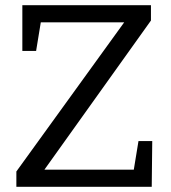

<svg xmlns="http://www.w3.org/2000/svg" viewBox="-20 -719 657 739"><path d="M495 -66 513 -176H566L564 0H43V-59L458 -633H137L119 -523H66V-699H561V-640L151 -66Z"/></svg>

Font: Bitter Pro
Style: Regular
Weight: 400
Designer: Sol Matas, and Bitter project Authors
Foundry: Sol Matas
Version: Version 1.010